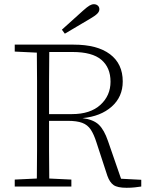

<svg xmlns="http://www.w3.org/2000/svg" viewBox="-20 -886 711 912"><path d="M274 -745Q300 -768 325 -791Q350 -814 375 -836Q394 -853 405 -859.5Q416 -866 426 -866Q437 -866 444.5 -859.5Q452 -853 452 -842Q452 -831 442 -821Q432 -811 408 -797Q378 -780 348 -761.5Q318 -743 288 -726ZM325 -639H214Q213 -569 213 -496.5Q213 -424 213 -344H322Q409 -344 457 -388Q505 -432 505 -498Q505 -565 461.5 -602Q418 -639 325 -639ZM50 -641V-674H330Q442 -674 502.5 -628.5Q563 -583 563 -499Q563 -426 510.5 -379.5Q458 -333 372 -325Q424 -318 449.5 -293.5Q475 -269 493 -216L555 -37L651 -32V0Q638 2 620.5 4Q603 6 581 6Q538 6 519.5 -7Q501 -20 490 -51L438 -210Q426 -248 411 -270.5Q396 -293 370.5 -302.5Q345 -312 302 -312H213Q213 -237 213 -170Q213 -103 214 -38L319 -33V0H50V-33L155 -38Q156 -106 156 -173.5Q156 -241 156 -308V-366Q156 -434 156 -501.5Q156 -569 155 -636Z"/></svg>

Font: Source Serif 4 SmText Light
Style: Regular
Weight: 300
Designer: Frank Grießhammer
Foundry: Adobe
Version: Version 4.005;hotconv 1.1.0;makeotfexe 2.6.0